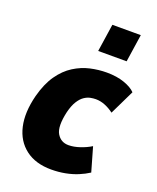

<svg xmlns="http://www.w3.org/2000/svg" viewBox="-140 -825 753 920"><g transform="rotate(20 236.5 -365.0)"><path d="M233 11Q153 11 102 -28Q51 -67 35.5 -135.5Q20 -204 43 -294Q61 -362 91.5 -405.5Q122 -449 161 -473.5Q200 -498 242 -507.5Q284 -517 326 -517Q377 -517 415.5 -503.5Q454 -490 473 -470L412 -344Q391 -360 367.5 -369.5Q344 -379 320 -379Q307 -379 292 -376Q277 -373 261.5 -362.5Q246 -352 232.5 -330.5Q219 -309 210 -273Q192 -194 212 -160.5Q232 -127 271 -127Q298 -127 329 -137.5Q360 -148 384 -163L419 -41Q396 -26 367 -14Q338 -2 304 4.5Q270 11 233 11ZM251 -600 272 -741H417L396 -600Z"/></g></svg>

Font: Nunito Sans 7pt Condensed Black
Style: Italic
Weight: 900
Width: 3
Italic angle: -9°
Designer: Vernon Adams
Foundry: Vernon Adams
Version: Version 3.101;gftools[0.9.27]